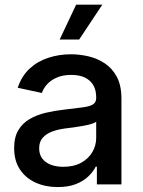

<svg xmlns="http://www.w3.org/2000/svg" viewBox="-20 -777 602 809"><path d="M223.1 11.2Q171.4 11.2 129.9 -7.6Q88.4 -26.4 64 -63Q39.6 -99.6 39.6 -153.3Q39.6 -199.2 57.4 -228.8Q75.2 -258.3 105.2 -275.6Q135.3 -293 172.6 -301.8Q210 -310.5 249 -314.9Q297.4 -320.8 327.1 -324.5Q356.9 -328.1 371.1 -336.7Q385.3 -345.2 385.3 -364.3V-367.2Q385.3 -397 373.3 -417.7Q361.3 -438.5 338.1 -450Q314.9 -461.4 280.3 -461.4Q245.6 -461.4 220 -450.4Q194.3 -439.5 178.7 -422.1Q163.1 -404.8 156.2 -385.3L54.7 -407.2Q70.8 -456.1 104.2 -487.3Q137.7 -518.6 183.1 -533.4Q228.5 -548.3 279.3 -548.3Q314.9 -548.3 352.1 -539.8Q389.2 -531.2 420.9 -510.5Q452.6 -489.7 472.2 -453.4Q491.7 -417 491.7 -360.8V0H388.2V-74.7H383.3Q372.6 -53.2 351.8 -33.4Q331.1 -13.7 299.6 -1.2Q268.1 11.2 223.1 11.2ZM246.6 -74.2Q291 -74.2 322 -91.3Q353 -108.4 369.1 -136.2Q385.3 -164.1 385.3 -195.8V-264.6Q379.9 -258.8 364 -254.4Q348.1 -250 328.1 -246.3Q308.1 -242.7 288.3 -240Q268.6 -237.3 254.9 -235.8Q224.6 -231.9 199.7 -222.7Q174.8 -213.4 159.9 -196.5Q145 -179.7 145 -151.9Q145 -126.5 158 -109.1Q170.9 -91.8 193.8 -83Q216.8 -74.2 246.6 -74.2ZM231.4 -610.4 300.8 -757.3H411.1L313.5 -610.4Z"/></svg>

Font: Inter 17pt Medium
Style: Regular
Weight: 500
Version: Version 4.001;git-66647c0bb